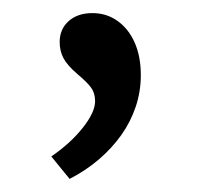

<svg xmlns="http://www.w3.org/2000/svg" viewBox="-20 -116 307 296"><path d="M87.3 159.8 59.1 125.2Q88.7 104.9 107.7 80.9Q126.6 57 126.6 40Q126.6 28 120.8 19.6Q115 11.3 99.6 -1.6Q83.7 -15.2 77.8 -26.4Q72 -37.5 72 -51.2Q72 -71.1 85.8 -83.4Q99.6 -95.8 122.6 -95.8Q144.2 -95.8 161.1 -83.8Q178.1 -71.8 187.6 -50.4Q197.1 -28.9 197.1 -0.3Q197.1 25.3 189.2 48.6Q181.4 71.9 167 92.2Q152.5 112.5 132.6 129.6Q112.6 146.8 87.3 159.8Z"/></svg>

Font: Lexend Medium
Style: Regular
Weight: 500
Designer: Bonnie Shaver-Troup, Thomas Jockin
Foundry: Lexend
Version: Version 1.005